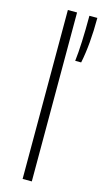

<svg xmlns="http://www.w3.org/2000/svg" viewBox="-125 -848 474 887"><g transform="rotate(15 112.0 -404.0)"><path d="M83 0V-808H127V0ZM186 -808H224Q224 -681.5 205 -590H176.5Q186 -669 186 -808Z"/></g></svg>

Font: Encode Sans ExtraLight
Style: Regular
Weight: 275
Designer: Multiple Designers
Foundry: Impallari Type
Version: Version 2.000